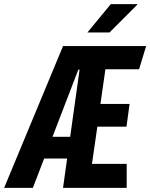

<svg xmlns="http://www.w3.org/2000/svg" viewBox="-56 -909 727 929"><path d="M-36 0 249 -686H651L617 -574H454L430 -406H571L556 -296H415L389 -116H557V0H249L329 -572H323L103 0ZM109 -142 125 -247H351L336 -142ZM367 -752 480 -889H608V-886L474 -752Z"/></svg>

Font: Chivo Mono Medium SemiBold
Style: Italic
Weight: 600
Italic angle: -8.05°
Monospace: yes
Version: Version 1.008